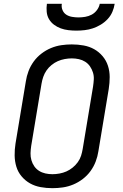

<svg xmlns="http://www.w3.org/2000/svg" viewBox="-20 -975 640 1003"><path d="M254 8Q222 8 192 2.5Q162 -3 137 -17Q112 -31 93 -53.5Q74 -76 65.5 -104Q57 -132 56.5 -162.5Q56 -193 61 -225L115 -550Q119 -577 129 -603.5Q139 -630 156 -653.5Q173 -677 196.5 -695Q220 -713 246.5 -724Q273 -735 300.5 -739Q328 -743 355 -743Q387 -743 417 -737.5Q447 -732 472 -718Q497 -704 516 -681.5Q535 -659 544 -631Q553 -603 553 -572.5Q553 -542 548 -510L494 -185Q490 -158 480 -131.5Q470 -105 453 -81.5Q436 -58 412.5 -40Q389 -22 362.5 -11Q336 0 308.5 4Q281 8 254 8ZM254 -65Q272 -65 291 -68.5Q310 -72 327 -79.5Q344 -87 359.5 -99.5Q375 -112 386.5 -128Q398 -144 403.5 -161.5Q409 -179 412 -197L466 -522Q469 -542 470 -560.5Q471 -579 465.5 -596.5Q460 -614 450 -628.5Q440 -643 425 -652.5Q410 -662 392 -666Q374 -670 355 -670Q337 -670 318 -666.5Q299 -663 282 -655.5Q265 -648 249.5 -635.5Q234 -623 223 -607Q212 -591 206 -573.5Q200 -556 197 -538L143 -213Q140 -193 139.5 -174.5Q139 -156 144 -138.5Q149 -121 159 -106.5Q169 -92 184 -82.5Q199 -73 217 -69Q235 -65 254 -65ZM379 -815Q358 -815 337 -817.5Q316 -820 297 -827Q278 -834 262 -846Q246 -858 236 -875Q226 -892 224 -913Q222 -934 225 -955H303Q300 -938 306.5 -922.5Q313 -907 326 -898.5Q339 -890 356 -887Q373 -884 390 -884Q407 -884 425 -887Q443 -890 459 -898.5Q475 -907 486.5 -922.5Q498 -938 501 -955H579Q576 -934 567 -913Q558 -892 542 -875Q526 -858 506 -846Q486 -834 465 -827Q444 -820 422 -817.5Q400 -815 379 -815Z"/></svg>

Font: Iosevka Aile
Style: Italic
Weight: 400
Italic angle: -9°
Designer: Belleve Invis
Foundry: Belleve Invis
Version: Version 28.0.1; ttfautohint (v1.8.4)